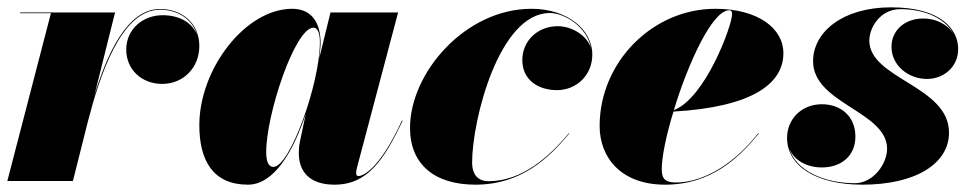

<svg xmlns="http://www.w3.org/2000/svg" viewBox="-20 -494 2655 524"><path d="M119 -458 0 0H179L220 -163C251.5 -284.5 310 -467.5 416.5 -467.5C466 -467.5 506 -441 518.5 -397C505.5 -433.5 467.5 -452.5 424 -452.5C370.5 -452.5 324.5 -415 324.5 -358.5C324.5 -303.5 367.5 -265 422.5 -265C480.5 -265 524 -309.5 524 -368.5C524 -430.5 477 -469.5 416.5 -469.5C327 -469.5 272 -346 237.5 -233.5L294 -460H35V-458Z M855 -376C855 -428 833.5 -470 777.5 -470C649.5 -470 524 -305.5 524 -152.5C524 -55 562 10 656.5 10C730 10 782 -85.5 814.5 -183L799 -110C797.5 -103 795.5 -92.5 795.5 -76C795.5 -26 824.5 10 893 10C984.5 10 1028.5 -59.5 1079 -164.5L1077 -165C1011.5 -23 966 -13.5 958.5 -13.5C954.5 -13.5 952 -16 952 -21C952 -25.5 952.5 -30 954 -35.5L1066.5 -460H882L851 -334C853.5 -352.5 855 -367 855 -376ZM853 -379C853 -264 770.5 -38.5 726.5 -38.5C711.5 -38.5 706.5 -56 706.5 -78.5C706.5 -183.5 785.5 -418.5 835.5 -418.5C845.5 -418.5 853 -406.5 853 -379ZM838.5 -268.5V-268C838.5 -268.5 838.5 -268.5 838.5 -269Z M1533.5 -129.5 1532.5 -130.5C1480.5 -68 1406 0.5 1313.5 0.5C1287 0.5 1268.5 -14.5 1268.5 -51C1268.5 -165 1341.5 -458.5 1480.5 -458.5C1521 -458.5 1582.5 -420.5 1593 -362.5C1582 -398 1540 -422.5 1502.5 -422.5C1447 -422.5 1405.5 -382.5 1405.5 -330C1405.5 -275 1450 -248 1500 -248C1554 -248 1596.5 -289.5 1596.5 -345C1596.5 -414 1527.5 -470 1430.5 -470C1249.5 -470 1099 -295 1099 -145C1099 -45 1166.5 10 1277.5 10C1403.5 10 1479 -64 1533.5 -129.5Z M1786 -31.5C1786 -66.5 1798.5 -126 1818 -189.5C2035 -202 2118 -266.5 2118 -349C2118 -416.5 2049 -470 1932 -470C1761.5 -470 1616.5 -325 1616.5 -150C1616.5 -65 1674 10 1795 10C1921.5 10 1997 -64 2051 -129.5L2049.5 -130.5C1973.5 -34.5 1889.5 4 1825 4C1798.5 4 1786 -3.5 1786 -31.5ZM1970 -466C1976 -466 1978 -462.5 1978 -455.5C1978 -424 1904.5 -225.5 1819 -193.5C1858 -321.5 1924 -466 1970 -466Z M2570 -132C2570 -260 2352.5 -278.5 2352.5 -383.5C2352.5 -417 2381 -469 2437 -469C2508.5 -469 2561.5 -441 2582.5 -401C2566.5 -427.5 2534.5 -443.5 2500 -443.5C2447.5 -443.5 2413 -409.5 2413 -366.5C2413 -314 2460.5 -278.5 2510 -278.5C2553.5 -278.5 2595 -309.5 2595 -360.5C2595 -412.5 2550 -474 2412 -474C2279 -474 2199 -406 2199 -327C2199 -211 2401 -190 2401 -88C2401 -47 2363.5 6 2313 6C2229 6 2151.5 -28.5 2133.5 -90C2146 -56.5 2182 -37 2223 -37C2273 -37 2314.5 -66 2314.5 -121.5C2314.5 -176 2275.5 -209.5 2223 -209.5C2166.5 -209.5 2128 -168 2128 -117.5C2128 -43 2204.5 10 2333.5 10C2480 10 2570 -48 2570 -132Z"/></svg>

Font: Bodoni* 96pt Fatface
Style: Italic
Weight: 900
Italic angle: -13°
Version: Version 2.3